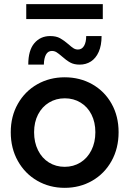

<svg xmlns="http://www.w3.org/2000/svg" viewBox="-20 -904 628 932"><path d="M32.2 -262.2Q32.2 -339.4 66.7 -400.1Q101.1 -460.9 160.9 -494.9Q220.7 -528.8 293.9 -528.8Q368.2 -528.8 428 -494.9Q487.8 -460.9 521.7 -400.4Q555.7 -339.8 555.7 -262.2Q555.7 -184.1 521.5 -122.6Q487.3 -61 427.5 -26.6Q367.7 7.8 293.9 7.8Q220.7 7.8 160.9 -26.6Q101.1 -61 66.7 -122.6Q32.2 -184.1 32.2 -262.2ZM442.9 -262.2Q442.9 -310.5 424.1 -347.9Q405.3 -385.3 371.3 -406Q337.4 -426.8 294.4 -426.8Q252 -426.8 218 -406.2Q184.1 -385.7 164.8 -348.4Q145.5 -311 145.5 -262.2Q145.5 -212.9 164.6 -174.6Q183.6 -136.2 217.5 -115.2Q251.5 -94.2 293.9 -94.2Q336.4 -94.2 370.4 -115.2Q404.3 -136.2 423.6 -174.6Q442.9 -212.9 442.9 -262.2ZM223.6 -729Q252.4 -729 271.5 -718.5Q290.5 -708 312.5 -689Q327.1 -675.8 336.9 -669.7Q346.7 -663.6 358.4 -663.6Q377.4 -663.6 387.9 -681.2Q398.4 -698.7 398.4 -729H473.1Q473.1 -683.6 459.2 -652.3Q445.3 -621.1 421.4 -605.7Q397.5 -590.3 366.7 -590.3Q339.4 -590.3 320.8 -600.6Q302.2 -610.8 280.3 -630.4Q264.6 -644 254.4 -650.4Q244.1 -656.7 231.9 -656.7Q212.9 -656.7 203.1 -638.9Q193.4 -621.1 192.9 -590.3H117.2Q117.2 -659.7 146.7 -694.3Q176.3 -729 223.6 -729ZM107.4 -883.8H479V-811.5H107.4Z"/></svg>

Font: Reddit Sans SemiBold
Style: Regular
Weight: 600
Designer: Stephen Hutchings
Foundry: Reddit
Version: Version 1.013